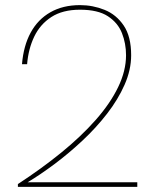

<svg xmlns="http://www.w3.org/2000/svg" viewBox="-20 -731 607 751"><path d="M50 0V-11Q142 -71 219.5 -134Q297 -197 354 -261.5Q411 -326 442 -390Q473 -454 473 -515Q473 -561 457 -601.5Q441 -642 402 -667.5Q363 -693 293 -693Q225 -693 181 -664.5Q137 -636 114 -588Q91 -540 86 -480H66Q72 -552 100 -603.5Q128 -655 177 -683Q226 -711 293 -711Q343 -711 389 -692.5Q435 -674 464 -631Q493 -588 493 -515Q493 -458 467.5 -400Q442 -342 399 -286.5Q356 -231 302.5 -181Q249 -131 193.5 -89.5Q138 -48 88 -18H517V0Z"/></svg>

Font: Poppins Variable
Style: Regular
Weight: 100
Designer: Jonny Pinhorn
Foundry: Indian Type Foundry
Version: Version 6.000